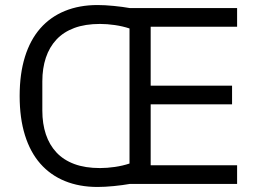

<svg xmlns="http://www.w3.org/2000/svg" viewBox="-20 -730 1025 762"><path d="M495 0Q467 5 431.5 8.5Q396 12 367 12Q295 12 237.5 -11.5Q180 -35 140 -80.5Q100 -126 79 -193.5Q58 -261 58 -349Q58 -437 79 -504.5Q100 -572 140 -617.5Q180 -663 237.5 -686.5Q295 -710 367 -710Q396 -710 431.5 -706.5Q467 -703 495 -698H921V-624H578V-390H901V-316H578V-74H921V0ZM377 -63Q405 -63 436 -67.5Q467 -72 494 -81V-617Q467 -626 436 -630.5Q405 -635 377 -635Q318 -635 275 -619Q232 -603 204 -573Q176 -543 162 -501Q148 -459 148 -407V-291Q148 -239 162 -197Q176 -155 204 -125Q232 -95 275 -79Q318 -63 377 -63Z"/></svg>

Font: IBM Plex Sans Devanagari
Style: Regular
Weight: 400
Designer: Mike Abbink, Paul van der Laan, Pieter van Rosmalen, Erin McLaughlin
Foundry: Bold Monday
Version: Version 1.1